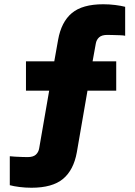

<svg xmlns="http://www.w3.org/2000/svg" viewBox="-20 -694 634 902"><path d="M128 188Q99 188 71.5 184.5Q44 181 26 176V40Q34 41 51 42Q68 43 85 43.5Q102 44 110 44Q136 44 148.5 32.5Q161 21 164 3L211 -268H102V-406H235L253 -507Q268 -591 317.5 -632.5Q367 -674 465 -674Q494 -674 521.5 -670.5Q549 -667 568 -662V-526Q560 -528 543 -528.5Q526 -529 509.5 -529.5Q493 -530 484 -530Q458 -530 445.5 -518.5Q433 -507 430 -489L415 -406H526V-268H391L341 21Q326 105 276 146.5Q226 188 128 188Z"/></svg>

Font: Gantari Black
Style: Regular
Weight: 900
Version: Version 1.000